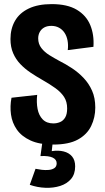

<svg xmlns="http://www.w3.org/2000/svg" viewBox="-20 -691 511 935"><path d="M239 13Q172 13 128.5 -7Q85 -27 62 -60Q39 -93 33.5 -133.5Q28 -174 36 -215L161 -229Q157 -192 163 -160.5Q169 -129 188 -109.5Q207 -90 240 -90Q257 -90 272.5 -96.5Q288 -103 297.5 -119Q307 -135 307 -163Q307 -196 292 -219Q277 -242 250 -261.5Q223 -281 186 -302Q156 -319 128.5 -337.5Q101 -356 79 -379Q57 -402 44 -432Q31 -462 31 -501Q31 -551 53 -589.5Q75 -628 120 -649.5Q165 -671 232 -671Q308 -671 354 -643.5Q400 -616 419.5 -569Q439 -522 435 -463L310 -447Q313 -472 309 -493.5Q305 -515 294.5 -531Q284 -547 267.5 -556Q251 -565 230 -565Q210 -565 196 -557.5Q182 -550 174 -536Q166 -522 166 -504Q166 -477 181.5 -457Q197 -437 220.5 -422.5Q244 -408 268 -395Q300 -379 331 -358.5Q362 -338 387.5 -311Q413 -284 428.5 -249Q444 -214 444 -167Q444 -119 424 -77.5Q404 -36 359.5 -11.5Q315 13 239 13ZM125 209 153 131Q167 134 184 136Q201 138 217.5 136.5Q234 135 245 127.5Q256 120 256 104Q256 95 251 88Q246 81 236.5 76.5Q227 72 212.5 70Q198 68 177 69L188 -10H238L232 45Q264 40 290 46.5Q316 53 331 71Q346 89 346 119Q346 157 326 180.5Q306 204 273 214.5Q240 225 201 223.5Q162 222 125 209Z"/></svg>

Font: Bricolage Grotesque 24pt Condensed
Style: Bold
Weight: 700
Width: 3
Designer: Mathieu Triay
Foundry: Atelier Triay
Version: Version 1.001;gftools[0.9.33.dev8+g029e19f]